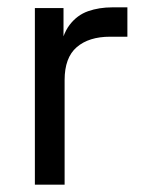

<svg xmlns="http://www.w3.org/2000/svg" viewBox="-20 -503 388 523"><path d="M75 0V-481H153V-358L142 -359Q149 -408 169.5 -435Q190 -462 220 -472.5Q250 -483 286 -483H327V-403H280Q222 -403 189 -374.5Q156 -346 156 -285V0Z"/></svg>

Font: SUSE
Style: Regular
Weight: 400
Designer: Rene Bieder
Foundry: SUSE
Version: Version 1.000